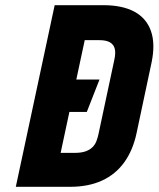

<svg xmlns="http://www.w3.org/2000/svg" viewBox="-20 -721 612 741"><path d="M214 -289H315L364 -414H241ZM379 -701H191L41 0H250Q321 0 373.5 -24Q426 -48 459.5 -94.5Q493 -141 507 -207L565 -480Q580 -552 562.5 -601.5Q545 -651 498.5 -676Q452 -701 379 -701ZM268 -131H214L307 -566H364Q390 -566 404.5 -557.5Q419 -549 423 -532.5Q427 -516 421 -489L360 -203Q357 -189 352 -176Q347 -163 337 -153Q327 -143 310.5 -137Q294 -131 268 -131Z"/></svg>

Font: Advent Pro ExtraBold
Style: Italic
Weight: 800
Italic angle: -12°
Version: Version 3.000